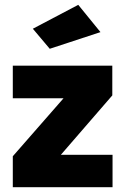

<svg xmlns="http://www.w3.org/2000/svg" viewBox="-20 -775 518 795"><path d="M33 0V-128L243 -368H33V-503H445V-380L232 -134H446V0ZM186 -573 116 -656 304 -755 396 -642Z"/></svg>

Font: Cairo Play ExtraBold
Style: Regular
Weight: 800
Version: Version 3.119